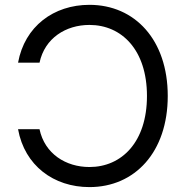

<svg xmlns="http://www.w3.org/2000/svg" viewBox="-20 -757 767 787"><path d="M142 -227.3H54C81 -78.1 200.3 9.9 346.6 9.9C532.7 9.9 667.6 -133.5 667.6 -363.6C667.6 -593.8 532.7 -737.2 346.6 -737.2C200.3 -737.2 81 -649.1 54 -500H142C163.4 -600.9 250 -654.8 346.6 -654.8C478.7 -654.8 582.4 -552.6 582.4 -363.6C582.4 -174.7 478.7 -72.4 346.6 -72.4C250 -72.4 163.4 -126.4 142 -227.3Z"/></svg>

Font: Magic Ui Pro
Style: Regular
Weight: 400
Designer: Stefan Endress, Andreas Faust
Version: Version 1.000;FEAKit 1.0